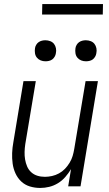

<svg xmlns="http://www.w3.org/2000/svg" viewBox="-20 -921 540 949"><path d="M179 8Q152 8 127.5 0.5Q103 -7 85 -24Q67 -41 56.5 -64Q46 -87 42.5 -112.5Q39 -138 40 -164.5Q41 -191 46 -218L96 -520H157L105 -209Q102 -189 101.5 -170Q101 -151 104 -133Q107 -115 114 -98.5Q121 -82 134 -70Q147 -58 164.5 -52.5Q182 -47 202 -47Q219 -47 237 -51Q255 -55 271.5 -64Q288 -73 301 -86.5Q314 -100 324 -116.5Q334 -133 339 -150Q344 -167 347 -185L403 -520H464L378 0H317L331 -85Q319 -65 303 -46.5Q287 -28 266.5 -15.5Q246 -3 223.5 2.5Q201 8 179 8ZM405 -618Q392 -618 381 -622.5Q370 -627 362.5 -636Q355 -645 353 -657.5Q351 -670 353 -683Q354 -691 359 -699.5Q364 -708 371.5 -713Q379 -718 387.5 -720Q396 -722 404 -722Q417 -722 428.5 -717.5Q440 -713 447 -704Q454 -695 456.5 -682.5Q459 -670 456 -657Q455 -649 450 -640.5Q445 -632 438 -627Q431 -622 422 -620Q413 -618 405 -618ZM205 -618Q192 -618 181 -622.5Q170 -627 162.5 -636Q155 -645 153 -657.5Q151 -670 153 -683Q154 -691 159 -699.5Q164 -708 171.5 -713Q179 -718 187.5 -720Q196 -722 204 -722Q217 -722 228.5 -717.5Q240 -713 247 -704Q254 -695 256.5 -682.5Q259 -670 256 -657Q255 -649 250 -640.5Q245 -632 238 -627Q231 -622 222 -620Q213 -618 205 -618ZM188 -849 189 -901H489L488 -849Z"/></svg>

Font: Iosevka Term Curly Lt Obl
Style: Regular
Weight: 300
Italic angle: -9°
Designer: Belleve Invis
Foundry: Belleve Invis
Version: Version 32.3.0